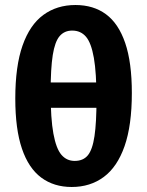

<svg xmlns="http://www.w3.org/2000/svg" viewBox="-20 -731 587 766"><path d="M266 15Q195 15 144.5 -22.5Q94 -60 67.5 -138Q41 -216 41 -338Q41 -467 70 -549.5Q99 -632 153 -671.5Q207 -711 281 -711Q353 -711 403 -674Q453 -637 479.5 -559.5Q506 -482 506 -360Q506 -231 477 -148Q448 -65 394 -25Q340 15 266 15ZM278 -89Q312 -89 330.5 -111.5Q349 -134 357 -188Q365 -242 365 -335Q365 -440 354.5 -500Q344 -560 323 -584.5Q302 -609 268 -609Q237 -609 218 -587Q199 -565 190.5 -511.5Q182 -458 182 -363Q182 -258 193 -198Q204 -138 225 -113.5Q246 -89 278 -89ZM123 -301V-402H407V-301Z"/></svg>

Font: Ysabeau ExtraBold
Style: Regular
Weight: 800
Designer: Christian Thalmann (Catharsis Fonts)
Version: Version 2.002